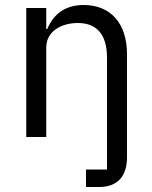

<svg xmlns="http://www.w3.org/2000/svg" viewBox="-20 -548 608 768"><path d="M324 200H377C453 200 488 153 488 82V-331C488 -456 421 -528 315 -528C238 -528 194 -490 169 -432H165V-516H85V0H165V-358C165 -424 227 -456 291 -456C368 -456 408 -409 408 -317V130H324Z"/></svg>

Font: LVC Sans
Style: Regular
Weight: 400
Designer: Mike Abbink, Paul van der Laan, Pieter van Rosmalen
Foundry: Bold Monday
Version: Version 3.0